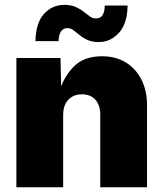

<svg xmlns="http://www.w3.org/2000/svg" viewBox="-20 -786 686 806"><path d="M245.1 -302.7V0H48.8V-542.5H233.9L237.3 -402.8H229.5Q248.5 -465.3 290.8 -507.6Q333 -549.8 408.2 -549.8Q466.3 -549.8 508.5 -523.7Q550.8 -497.6 574 -451.2Q597.2 -404.8 597.2 -345.2V0H400.9V-303.7Q400.9 -344.2 380.6 -367.2Q360.4 -390.1 323.2 -390.1Q299.8 -390.1 282 -379.6Q264.2 -369.1 254.6 -349.9Q245.1 -330.6 245.1 -302.7ZM394.5 -609.4Q366.7 -609.4 347.4 -618.2Q328.1 -627 314.2 -638.7Q300.3 -650.4 288.3 -659.2Q276.4 -668 262.7 -668Q245.6 -668 236.1 -654.1Q226.6 -640.1 225.6 -613.3H128.9Q130.4 -690.4 165 -728Q199.7 -765.6 250 -765.6Q277.3 -765.6 296.9 -757.1Q316.4 -748.5 330.8 -737.1Q345.2 -725.6 357.2 -717Q369.1 -708.5 381.8 -708.5Q402.3 -708.5 410.9 -722.9Q419.4 -737.3 419.9 -762.7H515.6Q514.6 -687.5 479.5 -648.4Q444.3 -609.4 394.5 -609.4Z"/></svg>

Font: Inter 16pt Black
Style: Regular
Weight: 900
Version: Version 4.001;git-66647c0bb